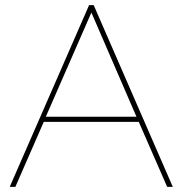

<svg xmlns="http://www.w3.org/2000/svg" viewBox="-20 -730 714 750"><path d="M328 -710H346L655 0H633L522 -254H151L40 0H18ZM513 -274 337 -681 159 -274Z"/></svg>

Font: Raleway-v4020 Thin
Style: Regular
Weight: 250
Designer: Matt McInerney, Pablo Impallari, Rodrigo Fuenzalida
Foundry: Matt McInerney, Pablo Impallari, Rodrigo Fuenzalida
Version: Version 4.020;PS 004.020;hotconv 1.0.88;makeotf.lib2.5.64775